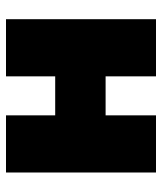

<svg xmlns="http://www.w3.org/2000/svg" viewBox="30 -570 540 640"><g transform="rotate(-90 300.0 -250.0)"><path d="M45 -500H235.5V-336H365.5V-500H556V0H365.5V-168H235.5V0H45Z"/></g></svg>

Font: Overused Grotesk Black
Style: Regular
Weight: 900
Version: Version 0.004